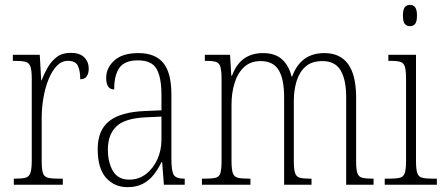

<svg xmlns="http://www.w3.org/2000/svg" viewBox="-20 -762 1830 792"><path d="M37 0V-25H43Q71 -25 85.5 -29Q100 -33 105.5 -49Q111 -65 111 -100V-438Q111 -472 105.5 -487.5Q100 -503 85 -507Q70 -511 39 -511H33V-536H144L150 -431H152Q162 -458 177 -484Q192 -510 214.5 -527Q237 -544 272 -544Q309 -544 327.5 -525.5Q346 -507 346 -479Q346 -460 338 -447.5Q330 -435 311 -435Q311 -469 301.5 -490Q292 -511 260 -511Q234 -511 214 -490Q194 -469 180 -434Q166 -399 159 -357.5Q152 -316 152 -276V-99Q152 -64 157 -48.5Q162 -33 177 -29Q192 -25 220 -25H239V0Z M506 10Q452 10 417.5 -28.5Q383 -67 383 -147Q383 -225 430.5 -262.5Q478 -300 577 -304L646 -307V-371Q646 -442 626 -477.5Q606 -513 549 -513Q495 -513 473 -483Q451 -453 451 -393Q418 -393 418 -441Q418 -482 451.5 -512.5Q485 -543 551 -543Q620 -543 653.5 -502.5Q687 -462 687 -372V-107Q687 -54 697.5 -39.5Q708 -25 739 -25H742V0H656L649 -93H646Q633 -66 615 -42.5Q597 -19 570.5 -4.5Q544 10 506 10ZM513 -21Q552 -21 582 -44Q612 -67 629 -104.5Q646 -142 646 -186V-281L581 -278Q494 -274 459.5 -240Q425 -206 425 -145Q425 -92 446 -56.5Q467 -21 513 -21Z M813 0V-25H826Q856 -25 870.5 -29Q885 -33 889.5 -49Q894 -65 894 -100V-433Q894 -468 889.5 -485Q885 -502 871.5 -506.5Q858 -511 830 -511H825V-536H929L934 -450H937Q955 -498 987 -520.5Q1019 -543 1065 -543Q1114 -543 1142.5 -518Q1171 -493 1183 -446H1185Q1220 -543 1318 -543Q1449 -543 1449 -360V-96Q1449 -63 1454 -48Q1459 -33 1473.5 -29Q1488 -25 1517 -25H1521V0H1408V-361Q1408 -432 1385.5 -471Q1363 -510 1310 -510Q1266 -510 1240.5 -487.5Q1215 -465 1203.5 -427.5Q1192 -390 1192 -345V-99Q1192 -65 1197 -49Q1202 -33 1216.5 -29Q1231 -25 1259 -25H1265V0H1152V-361Q1152 -436 1129.5 -473Q1107 -510 1055 -510Q1013 -510 986.5 -485Q960 -460 947.5 -419Q935 -378 935 -331V-99Q935 -65 940 -49Q945 -33 960.5 -29Q976 -25 1006 -25H1013V0Z M1671 -654Q1658 -654 1650 -663Q1642 -672 1642 -698Q1642 -723 1650 -732.5Q1658 -742 1671 -742Q1684 -742 1692 -732.5Q1700 -723 1700 -698Q1700 -672 1692 -663Q1684 -654 1671 -654ZM1567 0V-25H1586Q1615 -25 1630 -29Q1645 -33 1650 -49Q1655 -65 1655 -98V-435Q1655 -469 1650.5 -485.5Q1646 -502 1632.5 -506.5Q1619 -511 1592 -511H1582V-536H1696V-99Q1696 -65 1701 -49Q1706 -33 1721 -29Q1736 -25 1765 -25H1782V0Z"/></svg>

Font: Noto Serif Condensed ExtraLight
Style: Regular
Weight: 200
Width: 3
Designer: Monotype Design Team
Foundry: Monotype Imaging Inc.
Version: Version 2.013; ttfautohint (v1.8.4.7-5d5b)